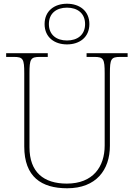

<svg xmlns="http://www.w3.org/2000/svg" viewBox="-20 -999 719 1029"><path d="M339 -761C406 -761 459 -799 459 -870C459 -941 406 -979 339 -979C272 -979 219 -941 219 -870C219 -799 272 -761 339 -761ZM339 -782C283 -782 242 -812 242 -870C242 -928 283 -958 339 -958C395 -958 436 -928 436 -870C436 -812 395 -782 339 -782ZM340 10C495 10 569 -88 569 -218V-606C569 -683 575 -694 625 -694H664V-714H444V-694H485C535 -694 541 -683 541 -606V-219C541 -106 479 -15 338 -15C214 -15 138 -76 138 -210V-606C138 -683 144 -694 194 -694H236V-714H13V-694H54C104 -694 110 -683 110 -606V-214C110 -51 202 10 340 10Z"/></svg>

Font: Noto Serif Sinhala Thin
Style: Regular
Weight: 100
Designer: Jelle Bosma - Monotype Design Team
Foundry: Monotype Imaging Inc.
Version: Version 2.007